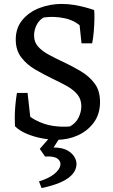

<svg xmlns="http://www.w3.org/2000/svg" viewBox="-20 -690 573 975"><path d="M267 20Q235 20 194 12.5Q153 5 116 -10.5Q79 -26 56 -49L79 -154Q114 -105 159 -81Q204 -57 250.5 -50.5Q297 -44 335 -48Q365 -64 379 -93Q393 -122 393 -150Q393 -185 374 -209Q355 -233 321.5 -252Q288 -271 243 -292Q200 -313 158 -337.5Q116 -362 88 -398.5Q60 -435 60 -489Q60 -548 93.5 -588.5Q127 -629 180.5 -649.5Q234 -670 293 -670Q325 -670 355.5 -665Q386 -660 412 -653Q438 -646 458 -639L407 -541Q366 -585 310 -597Q254 -609 201 -601Q177 -587 165 -561.5Q153 -536 153 -510Q153 -477 172.5 -454.5Q192 -432 225.5 -413.5Q259 -395 302 -375Q349 -353 391.5 -327.5Q434 -302 461 -265.5Q488 -229 488 -172Q488 -111 456.5 -68Q425 -25 375 -2.5Q325 20 267 20ZM139 -49H56Q55 -66 55 -94Q55 -122 58 -155Q61 -188 66 -218H120ZM394 -470 378 -620 458 -639Q460 -623 459.5 -594.5Q459 -566 456.5 -533.5Q454 -501 448 -470ZM191 265 178 231Q228 216 255.5 193.5Q283 171 286.5 149.5Q290 128 271 115Q252 102 209 105L182 66L245 -6H294L252 59Q297 59 323.5 74.5Q350 90 361 112.5Q372 135 367 157Q362 182 340.5 202.5Q319 223 281.5 238.5Q244 254 191 265Z"/></svg>

Font: Eczar
Style: Regular
Weight: 400
Designer: Vaibhav Singh
Foundry: Rosetta Type Foundry
Version: Version 2.000